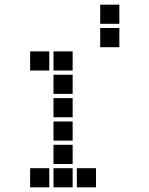

<svg xmlns="http://www.w3.org/2000/svg" viewBox="-20 -811 640 822"><path d="M410 -791Q409 -791 409 -791Q409 -791 409 -790V-710Q409 -709 409 -709Q409 -709 410 -709H490Q491 -709 491 -709Q491 -709 491 -710V-790Q491 -791 491 -791Q491 -791 490 -791ZM410 -691Q409 -691 409 -691Q409 -691 409 -690V-610Q409 -609 409 -609Q409 -609 410 -609H490Q491 -609 491 -609Q491 -609 491 -610V-690Q491 -691 491 -691Q491 -691 490 -691ZM110 -591Q109 -591 109 -591Q109 -591 109 -590V-510Q109 -509 109 -509Q109 -509 110 -509H190Q191 -509 191 -509Q191 -509 191 -510V-590Q191 -591 191 -591Q191 -591 190 -591ZM210 -591Q209 -591 209 -591Q209 -591 209 -590V-510Q209 -509 209 -509Q209 -509 210 -509H290Q291 -509 291 -509Q291 -509 291 -510V-590Q291 -591 291 -591Q291 -591 290 -591ZM210 -491Q209 -491 209 -491Q209 -491 209 -490V-410Q209 -409 209 -409Q209 -409 210 -409H290Q291 -409 291 -409Q291 -409 291 -410V-490Q291 -491 291 -491Q291 -491 290 -491ZM210 -391Q209 -391 209 -391Q209 -391 209 -390V-310Q209 -309 209 -309Q209 -309 210 -309H290Q291 -309 291 -309Q291 -309 291 -310V-390Q291 -391 291 -391Q291 -391 290 -391ZM210 -291Q209 -291 209 -291Q209 -291 209 -290V-210Q209 -209 209 -209Q209 -209 210 -209H290Q291 -209 291 -209Q291 -209 291 -210V-290Q291 -291 291 -291Q291 -291 290 -291ZM210 -191Q209 -191 209 -191Q209 -191 209 -190V-110Q209 -109 209 -109Q209 -109 210 -109H290Q291 -109 291 -109Q291 -109 291 -110V-190Q291 -191 291 -191Q291 -191 290 -191ZM110 -91Q109 -91 109 -91Q109 -91 109 -90V-10Q109 -9 109 -9Q109 -9 110 -9H190Q191 -9 191 -9Q191 -9 191 -10V-90Q191 -91 191 -91Q191 -91 190 -91ZM210 -91Q209 -91 209 -91Q209 -91 209 -90V-10Q209 -9 209 -9Q209 -9 210 -9H290Q291 -9 291 -9Q291 -9 291 -10V-90Q291 -91 291 -91Q291 -91 290 -91ZM310 -91Q309 -91 309 -91Q309 -91 309 -90V-10Q309 -9 309 -9Q309 -9 310 -9H390Q391 -9 391 -9Q391 -9 391 -10V-90Q391 -91 391 -91Q391 -91 390 -91Z"/></svg>

Font: Doto ExtraBold
Style: Regular
Weight: 800
Monospace: yes
Version: Version 1.000